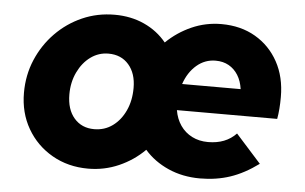

<svg xmlns="http://www.w3.org/2000/svg" viewBox="-43 -588 1047 660"><g transform="rotate(5 480.5 -257.5)"><path d="M282 10Q213 10 158 -21.5Q103 -53 71.5 -107.5Q40 -162 40 -231Q40 -292 62.5 -345Q85 -398 124.5 -438.5Q164 -479 216 -502Q268 -525 328 -525Q384 -525 430 -504Q476 -483 507 -445Q545 -482 593.5 -503.5Q642 -525 696 -525Q763 -525 813.5 -495.5Q864 -466 892.5 -414Q921 -362 921 -293Q921 -249 915 -217H569Q574 -187 589.5 -164.5Q605 -142 629.5 -129.5Q654 -117 685 -117Q746 -117 782 -155L869 -58Q820 -22 772 -6Q724 10 668 10Q608 10 558.5 -12Q509 -34 476 -72Q438 -34 388 -12Q338 10 282 10ZM291 -127Q327 -127 354.5 -147Q382 -167 398 -201.5Q414 -236 414 -280Q414 -330 388 -360Q362 -390 318 -390Q284 -390 256.5 -370Q229 -350 212.5 -315.5Q196 -281 196 -239Q196 -187 222 -157Q248 -127 291 -127ZM687 -398Q650 -398 621.5 -373.5Q593 -349 579 -308H781Q777 -336 764.5 -356Q752 -376 732.5 -387Q713 -398 687 -398Z"/></g></svg>

Font: Red Hat Text VF
Style: Italic
Weight: 400
Italic angle: -12°
Designer: Pentagram, MCKL
Foundry: Pentagram, MCKL
Version: Version 1.023